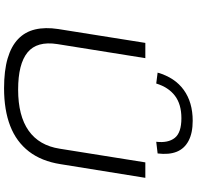

<svg xmlns="http://www.w3.org/2000/svg" viewBox="-32 -952 992 969"><g transform="rotate(90 464.5 -468.0)"><path d="M426 8Q337 8 275.5 -10Q214 -28 177.5 -63Q141 -98 129 -149Q117 -200 127 -265L197 -705H274L203 -261Q187 -158 245 -110.5Q303 -63 433 -63Q565 -63 640 -116Q715 -169 731 -273L800 -705H878L809 -277Q794 -181 745 -117.5Q696 -54 616 -23Q536 8 426 8ZM402 -760 347 -767Q372 -854 434.5 -899Q497 -944 590 -944Q652 -944 691.5 -923Q731 -902 746.5 -863Q762 -824 755 -767L696 -760Q703 -820 676.5 -853.5Q650 -887 577 -887Q507 -887 464 -854.5Q421 -822 402 -760Z"/></g></svg>

Font: Nunito Sans 7pt Expanded Light
Style: Italic
Weight: 300
Width: 7
Italic angle: -9°
Designer: Vernon Adams
Foundry: Vernon Adams
Version: Version 3.101;gftools[0.9.27]